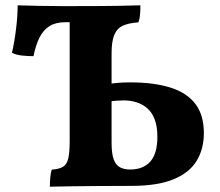

<svg xmlns="http://www.w3.org/2000/svg" viewBox="-20 -699 827 722"><path d="M167.6 3Q167.6 -15.4 169.2 -32.4Q170.8 -49.4 174.4 -61Q201.4 -63 216.1 -71.3Q230.8 -79.6 236.4 -101.9Q242 -124.2 242 -167.4V-676Q360.6 -676 421.3 -677Q482 -678 508 -679Q508 -662.4 506.7 -645.4Q505.4 -628.4 500.6 -615Q462.6 -612.4 440.7 -601.7Q418.8 -591 409.2 -566.5Q399.6 -542 399.6 -499V-162Q399.6 -121.2 407.6 -99.6Q415.6 -78 431.3 -69.8Q447 -61.6 469.4 -61.6Q518.8 -61.6 545.3 -91.6Q571.8 -121.6 571.8 -184.2Q571.8 -223.8 561.6 -250.3Q551.4 -276.8 533.4 -292.2Q515.4 -307.6 492.9 -314.5Q470.4 -321.4 445.8 -321.4Q435.4 -321.4 419.9 -320.4Q404.4 -319.4 388.8 -316.8V-383.8Q407.6 -386.2 426 -387.7Q444.4 -389.2 469.8 -389.2Q558.8 -389.2 620.8 -369.7Q682.8 -350.2 714.7 -308.3Q746.6 -266.4 746.6 -198.4Q746.6 -139.4 719.8 -94.7Q693 -50 633 -25Q573 0 474.4 0Q404.8 0 350.6 0.5Q296.4 1 252 1.5Q207.6 2 167.6 3ZM106 -487.8Q84.8 -487.8 63 -490.1Q41.2 -492.4 25 -500.4Q34.4 -541.2 40.4 -590.5Q46.4 -639.8 46.4 -679Q82.8 -678 123.6 -677Q164.4 -676 215.8 -676Q267.2 -676 336.2 -676V-615.4H224.4Q189.6 -615.4 166.3 -600.9Q143 -586.4 128.6 -557.9Q114.2 -529.4 106 -487.8Z"/></svg>

Font: Vollkorn
Style: Regular
Weight: 400
Designer: Friedrich Althausen
Foundry: Friedrich Althausen
Version: Version 4.104